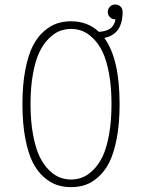

<svg xmlns="http://www.w3.org/2000/svg" viewBox="-20 -798 610 830"><path d="M287.5 11Q254.5 11 226 1.5Q197.5 -8 169.2 -32.8Q141 -57.5 121.2 -96.8Q101.5 -136 89.2 -200.2Q77 -264.5 77 -348Q77 -431 89.2 -495Q101.5 -559 121.2 -598.2Q141 -637.5 169.2 -662.2Q197.5 -687 226 -696.5Q254.5 -706 287.5 -706Q358.5 -706 407.5 -660.5Q438 -662 456 -674.2Q474 -686.5 479.5 -714.5H478Q464.5 -714.5 455.2 -723.8Q446 -733 446 -746.5Q446 -760 455.2 -769.2Q464.5 -778.5 478 -778.5Q492.5 -778.5 501.2 -769.5Q510 -760.5 510 -746.5Q510 -650 431 -634Q497 -544 497 -348Q497 -264.5 484.8 -200.2Q472.5 -136 452.8 -96.8Q433 -57.5 405 -32.8Q377 -8 348.5 1.5Q320 11 287.5 11ZM287.5 -22Q312.5 -22 335.5 -30.8Q358.5 -39.5 382.2 -62.5Q406 -85.5 423.2 -121Q440.5 -156.5 451.2 -215Q462 -273.5 462 -348Q462 -422.5 451.2 -480.5Q440.5 -538.5 423.2 -574Q406 -609.5 382.2 -632.5Q358.5 -655.5 335.5 -664.2Q312.5 -673 287.5 -673Q262 -673 238.8 -664.2Q215.5 -655.5 192 -632.5Q168.5 -609.5 151 -574Q133.5 -538.5 122.8 -480.5Q112 -422.5 112 -348Q112 -273.5 123 -215Q134 -156.5 151.2 -121Q168.5 -85.5 192 -62.5Q215.5 -39.5 238.8 -30.8Q262 -22 287.5 -22Z"/></svg>

Font: League Mono Narrow Thin
Style: Regular
Weight: 100
Width: 3
Designer: Tyler Finck
Foundry: The League of Moveable Type / Tyler Finck
Version: Version 2.210